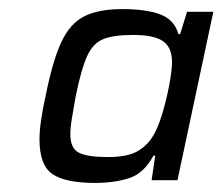

<svg xmlns="http://www.w3.org/2000/svg" viewBox="-20 -714 490 423"><path d="M190 -311Q124 -311 95.5 -330.5Q67 -350 67 -407Q67 -425 70.5 -449.5Q74 -474 81 -505Q96 -580 115 -621Q134 -662 165.5 -678Q197 -694 250 -694Q301 -694 332.5 -682.5Q364 -671 373 -639H377L392 -688H450L371 -317H314L322 -371H318Q297 -332 264.5 -321.5Q232 -311 190 -311ZM217 -368Q258 -368 279.5 -379Q301 -390 315 -411Q327 -429 337 -462Q347 -495 353 -527.5Q359 -560 359 -577Q359 -609 339.5 -623Q320 -637 273 -637Q231 -637 208 -628Q185 -619 172 -590.5Q159 -562 147 -503Q142 -475 138.5 -454Q135 -433 135 -418Q135 -387 154 -377.5Q173 -368 217 -368Z"/></svg>

Font: Saira
Style: Italic
Weight: 400
Italic angle: -12°
Designer: Hector Gatti with collaboration of the Omnibus-Type team
Foundry: Omnibus-Type
Version: Version 1.100; ttfautohint (v1.8.3)